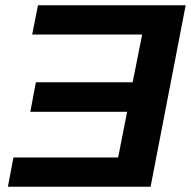

<svg xmlns="http://www.w3.org/2000/svg" viewBox="-20 -708 724 728"><path d="M684 -688 551 0H10L31 -111H428L462 -284H95L116 -396H483L519 -577H102L124 -688Z"/></svg>

Font: Libra Sans Modern
Style: Bold Italic
Weight: 700
Italic angle: -12°
Foundry: Stefan Peev, Context Ltd
Version: Version 1.000